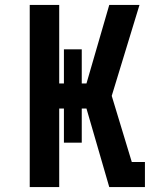

<svg xmlns="http://www.w3.org/2000/svg" viewBox="-20 -755 640 775"><path d="M421 0 329 -317H310V-179H238V-317H219V0H100V-735H219V-418H238V-556H310V-418H329L421 -735H543L431 -368L512 -101H565V0Z"/></svg>

Font: R Plex Mono
Style: Bold
Weight: 700
Monospace: yes
Designer: Belleve Invis
Foundry: Belleve Invis
Version: Version 31.8.0